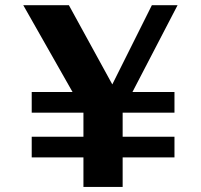

<svg xmlns="http://www.w3.org/2000/svg" viewBox="-20 -738 795 758"><path d="M309.4 0V-299L71.8 -717.6H251.9L449.6 -356.9L346.6 -251.1L579.6 -717.6H681.1L464.2 -300.3V0ZM105.2 -293.1V-374.7H668.8V-293.1ZM105.2 -116.6V-198.2H668.8V-116.6Z"/></svg>

Font: Russolo 10pt ExtraLight
Style: Regular
Weight: 200
Designer: Micah Stupak-Hahn
Version: Version 1.000